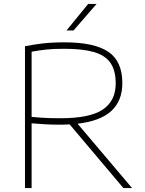

<svg xmlns="http://www.w3.org/2000/svg" viewBox="-20 -964 745 984"><path d="M108 0V-727Q150 -735.5 197.5 -741.2Q245 -747 311 -747Q463.5 -747 535.2 -698.5Q607 -650 607 -538Q607 -447.5 550.8 -395.5Q494.5 -343.5 377.5 -330L657 0H612.5L337 -326.5Q313.5 -325 288 -325Q245.5 -325 212.5 -327Q179.5 -329 142 -332V0ZM289 -358Q441.5 -358 507.2 -402.8Q573 -447.5 573 -536Q573 -603 545.8 -642Q518.5 -681 460.5 -697.5Q402.5 -714 310 -714Q254 -714 216.8 -710Q179.5 -706 142 -699V-365Q169 -362.5 190 -361Q211 -359.5 233.8 -358.8Q256.5 -358 289 -358ZM321 -808 432 -944H475L357 -808Z"/></svg>

Font: Encode Sans Exp Th
Style: Regular
Weight: 100
Width: 7
Designer: Multiple Designers
Foundry: Impallari Type
Version: Version 3.002; ttfautohint (v1.8.3) -l 8 -r 50 -G 200 -x 14 